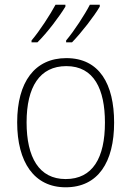

<svg xmlns="http://www.w3.org/2000/svg" viewBox="-20 -786 559 816"><path d="M404 -758V-766H362C341 -725 295 -654 261 -614V-606H286C326 -647 381 -718 404 -758ZM258 -758V-766H216C194 -725 149 -655 114 -614V-606H139C181 -647 234 -718 258 -758ZM465 -265C465 -428 403 -539 262 -539C128 -539 53 -438 53 -266C53 -97 125 10 259 10C397 10 465 -97 465 -265ZM93 -266C93 -417 149 -505 262 -505C380 -505 426 -406 426 -265C426 -115 374 -25 259 -25C146 -25 93 -117 93 -266Z"/></svg>

Font: Noto Sans Lao SemiCondensed ExtraLight
Style: Regular
Weight: 200
Width: 4
Designer: Monotype Design Team
Foundry: Monotype Imaging Inc.
Version: Version 2.003